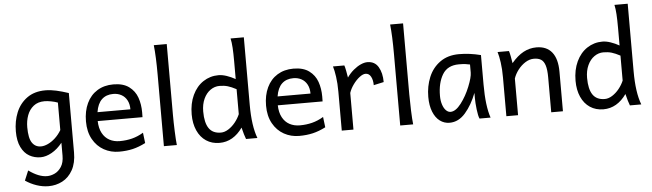

<svg xmlns="http://www.w3.org/2000/svg" viewBox="-56 -1015 5020 1478"><g transform="rotate(-5 2453.5 -275.5)"><path d="M266.1 229.5Q220.7 229.5 174.3 213.9Q127.9 198.2 87.9 170.9L119.6 95.2Q197.3 151.4 261.2 151.4Q290.5 151.4 320.8 137.2Q351.1 123 372.1 90.3Q393.1 57.6 393.1 4.9V-95.2Q356 -48.3 311 -22.9Q266.1 2.4 224.6 2.4Q177.2 2.4 137.9 -19.8Q98.6 -42 75 -90.1Q51.3 -138.2 51.3 -212.4Q51.3 -291 78.6 -358.2Q106 -425.3 163.1 -466.6Q220.2 -507.8 305.2 -507.8Q345.2 -507.8 389.4 -497.8Q433.6 -487.8 483.4 -471.2V-12.2Q483.4 69.3 452.9 123.8Q422.4 178.2 373 203.9Q323.7 229.5 266.1 229.5ZM290.5 -424.8Q239.7 -424.8 206.3 -398.2Q172.9 -371.6 157.2 -328.9Q141.6 -286.1 141.6 -236.8Q141.6 -151.9 166.3 -116.2Q190.9 -80.6 234.4 -80.6Q259.3 -80.6 288.3 -94Q317.4 -107.4 345 -132.8Q372.6 -158.2 393.1 -192.9V-405.3Q370.1 -414.1 341.6 -419.4Q313 -424.8 290.5 -424.8Z M686 -236.8Q687.5 -181.2 707.8 -143.6Q728 -106 762.7 -87.2Q797.4 -68.4 842.3 -68.4Q892.1 -68.4 937.3 -79.8Q982.4 -91.3 1025.4 -117.2L1035.2 -36.6Q983.9 -10.3 935.8 1Q887.7 12.2 830.1 12.2Q766.6 12.2 713.1 -17.3Q659.7 -46.9 627.7 -104.2Q595.7 -161.6 595.7 -241.7Q595.7 -321.8 624.3 -382.1Q652.8 -442.4 705.8 -475.1Q758.8 -507.8 830.1 -507.8Q905.8 -507.8 950.9 -474.4Q996.1 -440.9 1014.4 -388.7Q1032.7 -336.4 1032.7 -274.9Q1032.7 -245.6 1032.2 -236.8ZM944.8 -305.2Q944.8 -346.2 929.2 -375.2Q913.6 -404.3 886 -419.4Q858.4 -434.6 822.8 -434.6Q768.1 -434.6 734.4 -402.6Q700.7 -370.6 690.4 -305.2Z M1276.9 0H1176.8V-551.8Q1176.8 -694.8 1167 -781.2H1267.1V-231.9Q1267.1 -178.2 1269.8 -107.7Q1272.5 -37.1 1276.9 0Z M1899.4 0H1811.5Q1806.2 -12.7 1798.6 -38.1Q1791 -63.5 1784.7 -90.3Q1749.5 -40 1704.6 -13.9Q1659.7 12.2 1606.4 12.2Q1547.4 12.2 1503.2 -17.1Q1459 -46.4 1435.1 -100.1Q1411.1 -153.8 1411.1 -224.6Q1411.1 -309.1 1441.4 -373.5Q1471.7 -438 1524.7 -472.9Q1577.6 -507.8 1643.1 -507.8Q1671.9 -507.8 1706.3 -496.1Q1740.7 -484.4 1772.5 -466.3V-603Q1772.5 -665 1769.8 -708.5Q1767.1 -752 1760.3 -781.2H1862.8V-258.8Q1862.8 -95.2 1899.4 0ZM1643.1 -424.8Q1605.5 -424.8 1573 -402.1Q1540.5 -379.4 1521 -337.2Q1501.5 -294.9 1501.5 -239.3Q1501.5 -152.8 1531 -109.4Q1560.5 -65.9 1623.5 -65.9Q1652.3 -65.9 1681.6 -84.5Q1710.9 -103 1734.9 -132.8Q1758.8 -162.6 1772.5 -195.3V-388.2Q1734.9 -408.2 1706.8 -416.5Q1678.7 -424.8 1643.1 -424.8Z M2077.6 -236.8Q2079.1 -181.2 2099.4 -143.6Q2119.6 -106 2154.3 -87.2Q2189 -68.4 2233.9 -68.4Q2283.7 -68.4 2328.9 -79.8Q2374 -91.3 2417 -117.2L2426.8 -36.6Q2375.5 -10.3 2327.4 1Q2279.3 12.2 2221.7 12.2Q2158.2 12.2 2104.7 -17.3Q2051.3 -46.9 2019.3 -104.2Q1987.3 -161.6 1987.3 -241.7Q1987.3 -321.8 2015.9 -382.1Q2044.4 -442.4 2097.4 -475.1Q2150.4 -507.8 2221.7 -507.8Q2297.4 -507.8 2342.5 -474.4Q2387.7 -440.9 2406 -388.7Q2424.3 -336.4 2424.3 -274.9Q2424.3 -245.6 2423.8 -236.8ZM2336.4 -305.2Q2336.4 -346.2 2320.8 -375.2Q2305.2 -404.3 2277.6 -419.4Q2250 -434.6 2214.4 -434.6Q2159.7 -434.6 2126 -402.6Q2092.3 -370.6 2082 -305.2Z M2551.3 0V-300.3Q2551.3 -365.2 2543.9 -416.3Q2536.6 -467.3 2526.9 -498H2614.7Q2619.6 -484.4 2625.2 -455.3Q2630.9 -426.3 2634.3 -402.8Q2657.2 -435.5 2685.5 -459.2Q2713.9 -482.9 2741.9 -495.4Q2770 -507.8 2793 -507.8Q2850.1 -507.8 2877.7 -461.4Q2905.3 -415 2905.3 -344.2L2827.1 -327.1Q2827.1 -366.7 2812.7 -393.3Q2798.3 -419.9 2771 -419.9Q2751 -419.9 2724.6 -399.7Q2698.2 -379.4 2675 -347.4Q2651.9 -315.4 2641.6 -283.2V0Z M3103 0H3002.9V-551.8Q3002.9 -694.8 2993.2 -781.2H3093.3V-231.9Q3093.3 -178.2 3095.9 -107.7Q3098.6 -37.1 3103 0Z M3593.8 -161.1V-200.2Q3559.6 -110.4 3506.6 -49.1Q3453.6 12.2 3383.8 12.2Q3342.3 12.2 3309.1 -12.5Q3275.9 -37.1 3256.6 -85.2Q3237.3 -133.3 3237.3 -200.2Q3237.3 -281.7 3266.1 -351.8Q3294.9 -421.9 3354.5 -464.8Q3414.1 -507.8 3501 -507.8Q3584 -507.8 3669.4 -485.8V-258.8Q3669.4 -91.3 3701.2 0H3615.7Q3606 -21 3599.9 -72.3Q3593.8 -123.5 3593.8 -161.1ZM3493.7 -429.7Q3405.3 -429.7 3366.5 -365Q3327.6 -300.3 3327.6 -200.2Q3327.6 -163.1 3337.2 -133.5Q3346.7 -104 3363 -87.4Q3379.4 -70.8 3398.4 -70.8Q3438 -70.8 3480 -125.5Q3522 -180.2 3550.5 -251.2Q3579.1 -322.3 3579.1 -358.9V-420.9Q3562 -424.8 3543.9 -427.2Q3525.9 -429.7 3493.7 -429.7Z M4169.9 -268.6Q4169.9 -328.6 4159.4 -362.1Q4148.9 -395.5 4127.9 -408.9Q4106.9 -422.4 4072.3 -422.4Q4038.6 -422.4 4006.1 -401.9Q3973.6 -381.3 3949.2 -349.4Q3924.8 -317.4 3913.6 -283.2V0H3823.2V-300.3Q3823.2 -365.2 3815.9 -416.3Q3808.6 -467.3 3798.8 -498H3886.7Q3891.6 -484.4 3897.2 -455.3Q3902.8 -426.3 3906.2 -402.8Q3952.1 -457.5 3999.3 -482.7Q4046.4 -507.8 4099.1 -507.8Q4177.7 -507.8 4219 -456.5Q4260.3 -405.3 4260.3 -305.2V0H4169.9Z M4865.7 0H4777.8Q4772.5 -12.7 4764.9 -38.1Q4757.3 -63.5 4751 -90.3Q4715.8 -40 4670.9 -13.9Q4626 12.2 4572.8 12.2Q4513.7 12.2 4469.5 -17.1Q4425.3 -46.4 4401.4 -100.1Q4377.4 -153.8 4377.4 -224.6Q4377.4 -309.1 4407.7 -373.5Q4438 -438 4491 -472.9Q4543.9 -507.8 4609.4 -507.8Q4638.2 -507.8 4672.6 -496.1Q4707 -484.4 4738.8 -466.3V-603Q4738.8 -665 4736.1 -708.5Q4733.4 -752 4726.6 -781.2H4829.1V-258.8Q4829.1 -95.2 4865.7 0ZM4609.4 -424.8Q4571.8 -424.8 4539.3 -402.1Q4506.8 -379.4 4487.3 -337.2Q4467.8 -294.9 4467.8 -239.3Q4467.8 -152.8 4497.3 -109.4Q4526.9 -65.9 4589.8 -65.9Q4618.7 -65.9 4647.9 -84.5Q4677.2 -103 4701.2 -132.8Q4725.1 -162.6 4738.8 -195.3V-388.2Q4701.2 -408.2 4673.1 -416.5Q4645 -424.8 4609.4 -424.8Z"/></g></svg>

Font: Lesson One
Style: Regular
Weight: 400
Designer: But Ko, Victor Gaultney, Annie Olsen, Julie Remington, Don Collingsworth, Eric Hays, Becca Hirsbrunner
Version: Version 1.100